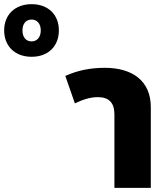

<svg xmlns="http://www.w3.org/2000/svg" viewBox="-302 -903 806 923"><path d="M-150 -630C-71 -630 -19 -680 -19 -757C-19 -833 -71 -883 -150 -883C-229 -883 -282 -833 -282 -757C-282 -680 -229 -630 -150 -630ZM-150 -704C-178 -704 -194 -725 -194 -757C-194 -788 -178 -809 -150 -809C-123 -809 -106 -788 -106 -757C-106 -725 -123 -704 -150 -704ZM58 -406C93 -423 130 -436 168 -436C222 -436 248 -409 248 -353V0H423V-388C423 -513 336 -577 202 -577C130 -577 70 -564 12 -538Z"/></svg>

Font: Noto Sans Thai Looped SemiCondensed Black
Style: Regular
Weight: 900
Width: 4
Designer: Sasikarn Vongin, Ben Mitchell
Foundry: The Fontpad Ltd
Version: Version 1.001